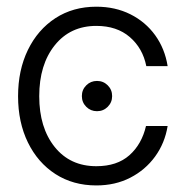

<svg xmlns="http://www.w3.org/2000/svg" viewBox="-20 -546 554 576"><path d="M269 10.3Q199.2 10.3 146.2 -23.9Q93.3 -58.1 63.7 -118.7Q34.2 -179.2 34.2 -257.3Q34.2 -335.4 63.7 -396.2Q93.3 -457 146.2 -491.5Q199.2 -525.9 269 -525.9Q325.7 -525.9 371.1 -503.2Q416.5 -480.5 445.6 -440.2Q474.6 -399.9 482.9 -347.7H418.9Q408.2 -401.4 369.4 -434.8Q330.6 -468.3 269 -468.3Q190.9 -468.3 144.3 -410.2Q97.7 -352.1 97.7 -257.3Q97.7 -163.1 144 -105.2Q190.4 -47.4 269 -47.4Q331.1 -47.4 368.2 -80.3Q405.3 -113.3 418 -168H482.9Q474.6 -116.7 445.3 -76.4Q416 -36.1 370.8 -12.9Q325.7 10.3 269 10.3ZM271 -212.4Q252 -212.4 238.8 -225.6Q225.6 -238.8 225.6 -257.8Q225.6 -276.9 238.8 -290Q252 -303.2 271 -303.2Q290 -303.2 303.2 -290Q316.4 -276.9 316.4 -257.8Q316.4 -238.8 303.2 -225.6Q290 -212.4 271 -212.4Z"/></svg>

Font: Inter Display Light
Style: Regular
Weight: 300
Designer: Rasmus Andersson
Foundry: rsms
Version: Version 4.000;git-a52131595